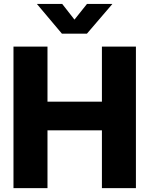

<svg xmlns="http://www.w3.org/2000/svg" viewBox="-20 -967 768 987"><path d="M49.3 0V-727.5H224.1V-444.3H503.9V-727.5H678.7V0H503.9V-296.9H224.1V0ZM299.8 -946.8 362.8 -866.2 427.2 -946.8H557.1V-945.8L426.8 -793.9H298.3L170.4 -945.8V-946.8Z"/></svg>

Font: Inter 28pt ExtraBold
Style: Regular
Weight: 800
Designer: Rasmus Andersson
Foundry: rsms
Version: Version 4.001;git-66647c0bb